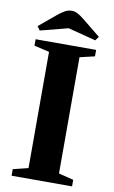

<svg xmlns="http://www.w3.org/2000/svg" viewBox="-102 -1002 625 1055"><g transform="rotate(10 210.0 -475.0)"><path d="M41.5 0V-36.5L126 -57.5V-706L41.5 -725.5V-761.5H379V-725.5L296 -706V-57.5L379 -36.5V0ZM55 -812.5 39.5 -834.5 139.5 -917.5Q160 -933.5 175.8 -941.8Q191.5 -950 211 -950Q227.5 -950 243.2 -941.8Q259 -933.5 279 -917.5L381.5 -834.5L365 -812.5L210 -852.5Z"/></g></svg>

Font: Libre Caslon Text
Style: Bold
Weight: 700
Designer: Pablo Impallari, Rodrigo Fuenzalida, Katja Schimmel
Foundry: Pablo Impallari, Rodrigo Fuenzalida
Version: Version 2.000